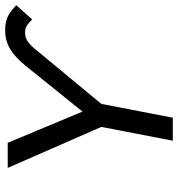

<svg xmlns="http://www.w3.org/2000/svg" viewBox="8 -718 709 766"><g transform="rotate(-90 363.0 -334.5)"><path d="M626 -668.9Q656.2 -668.9 677.7 -659.7Q699.2 -650.4 725.6 -624.5L668.9 -561Q657.7 -572.3 646.5 -580.8Q635.3 -589.4 616.7 -589.4Q595.7 -589.4 580.8 -578.6Q565.9 -567.9 551.8 -550.8L332 -285.2L276.9 0H185.1L240.2 -285.2L76.7 -658.7H176.8L301.3 -360.4L484.4 -587.9Q515.6 -627 549.3 -647.9Q583 -668.9 626 -668.9Z"/></g></svg>

Font: Cousine
Style: Italic
Weight: 400
Italic angle: -12°
Monospace: yes
Designer: Steve Matteson
Foundry: Monotype Imaging Inc.
Version: Version 1.21